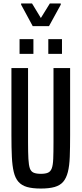

<svg xmlns="http://www.w3.org/2000/svg" viewBox="-20 -1081 471 1109"><path d="M216 8Q167 8 136 -1Q105 -10 86.5 -31Q68 -52 59.5 -87.5Q51 -123 48.5 -175Q46 -227 46 -300V-688H142V-260Q142 -200 144 -163.5Q146 -127 152.5 -108.5Q159 -90 174.5 -83.5Q190 -77 216 -77Q242 -77 257 -83.5Q272 -90 279 -108.5Q286 -127 287.5 -163.5Q289 -200 289 -260V-688H385V-300Q385 -227 383 -175Q381 -123 372 -87.5Q363 -52 345 -31Q327 -10 295.5 -1Q264 8 216 8ZM93 -770V-855H173V-770ZM259 -770V-855H338V-770ZM169 -930 102 -1054V-1061H165L216 -977L268 -1061H331V-1054L263 -930Z"/></svg>

Font: Saira ExtraCondensed SemiBold
Style: Regular
Weight: 600
Width: 2
Designer: Hector Gatti with collaboration of the Omnibus-Type team
Foundry: Omnibus-Type
Version: Version 1.101